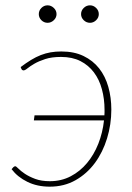

<svg xmlns="http://www.w3.org/2000/svg" viewBox="-20 -694 496 720"><path d="M57.5 -442.5Q78 -458 96.5 -469.2Q115 -480.5 133 -487.5Q151 -494.5 169.8 -497.8Q188.5 -501 210 -501Q258 -501 293.2 -484Q328.5 -467 351.8 -437.5Q375 -408 386.2 -368.2Q397.5 -328.5 397.5 -283Q397.5 -227.5 381.5 -175.2Q365.5 -123 335.8 -82.8Q306 -42.5 263.2 -18.2Q220.5 6 166.5 6Q119.5 6 82.8 -12Q46 -30 23.5 -59.5L30 -67Q31 -68 33 -69.2Q35 -70.5 37.5 -70.5Q40.5 -70.5 49 -61.8Q57.5 -53 73 -42.5Q88.5 -32 111.8 -23.2Q135 -14.5 167 -14.5Q210 -14.5 245.2 -33Q280.5 -51.5 306.5 -82.8Q332.5 -114 348.8 -155.2Q365 -196.5 370 -242.5H107L109.5 -261.5H371.5Q372 -267 372 -271.8Q372 -276.5 372 -282Q372 -323 362.2 -359.2Q352.5 -395.5 332.2 -422.5Q312 -449.5 281.5 -465Q251 -480.5 209 -480.5Q174 -480.5 149.5 -472.5Q125 -464.5 108.8 -455Q92.5 -445.5 82.8 -437.5Q73 -429.5 67.5 -430Q64.5 -430.5 63.2 -431.5Q62 -432.5 60.5 -435ZM192 -641Q192 -628 181.8 -618.2Q171.5 -608.5 158.5 -608.5Q145 -608.5 135.2 -618.2Q125.5 -628 125.5 -641Q125.5 -654.5 135.2 -664.2Q145 -674 158.5 -674Q171.5 -674 181.8 -664.2Q192 -654.5 192 -641ZM350.5 -641Q350.5 -628 340.5 -618.2Q330.5 -608.5 317.5 -608.5Q304 -608.5 294 -618.2Q284 -628 284 -641Q284 -654.5 294 -664.2Q304 -674 317.5 -674Q330.5 -674 340.5 -664.2Q350.5 -654.5 350.5 -641Z"/></svg>

Font: Lato ExtraLight
Style: Italic
Weight: 275
Italic angle: -7°
Designer: Lukasz Dziedzic with Adam Twardoch and Botio Nikoltchev
Foundry: tyPoland Lukasz Dziedzic
Version: Version 2.015; 2015-08-06; http://www.latofonts.com/